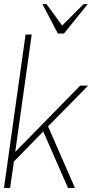

<svg xmlns="http://www.w3.org/2000/svg" viewBox="-30 -919 508 939"><path d="M336.5 0H302.5L181.5 -276L38 -129L19.5 0H-10.5L95 -750H125L44.5 -176L362 -500H401L205 -301ZM253 -755 177.5 -899H197.5L274 -794L379 -899H399L283 -755Z"/></svg>

Font: Urbanist Thin
Style: Italic
Weight: 100
Italic angle: -8°
Designer: Corey Hu
Foundry: Corey Hu
Version: Version 1.321; ttfautohint (v1.8.4.7-5d5b)